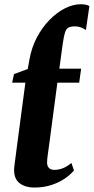

<svg xmlns="http://www.w3.org/2000/svg" viewBox="-20 -854 432 885"><path d="M136.5 10.5Q97.5 10.5 70.8 -9.2Q44 -29 45 -74Q45 -77.5 45.8 -84.5Q46.5 -91.5 48.2 -104Q50 -116.5 52.5 -136.5Q55 -156.5 59 -187L97 -473H36L44.5 -512.5L108 -536L115.5 -578.5Q125.5 -635 150.2 -681.8Q175 -728.5 208.8 -762.8Q242.5 -797 279.8 -815.8Q317 -834.5 352.5 -834.5Q364 -834.5 374.2 -832.5Q384.5 -830.5 392 -826L376 -715.5Q364 -724 351.5 -728.2Q339 -732.5 326.5 -732.5Q307.5 -732.5 296.8 -727.5Q286 -722.5 280.2 -706Q274.5 -689.5 269.5 -654.5L253.5 -537.5H354L345 -473H244.5L206.5 -186.5Q202.5 -157.5 199.8 -137.8Q197 -118 197 -104.5Q197 -88 206 -79.5Q215 -71 230.5 -71Q252 -71 272 -79.5Q292 -88 309 -103L321 -68.5Q305 -49 278.8 -31Q252.5 -13 217 -1.2Q181.5 10.5 136.5 10.5Z"/></svg>

Font: Merriweather 60pt ExtraBold
Style: Italic
Weight: 800
Italic angle: -7.8°
Version: Version 2.101